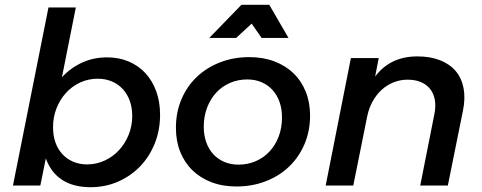

<svg xmlns="http://www.w3.org/2000/svg" viewBox="-20 -773 2008 800"><path d="M426 -534Q475.5 -534 516.2 -516.8Q557 -499.5 586 -468Q615 -436.5 631 -392.5Q647 -348.5 647 -295Q647 -231 625 -175.8Q603 -120.5 564 -80Q525 -39.5 472 -16.2Q419 7 357 7Q286 7 239 -23.5Q192 -54 171 -113L148 0H34L182 -742H296L238 -451Q274 -490 321.8 -512Q369.5 -534 426 -534ZM387 -445Q348 -445 314 -429.2Q280 -413.5 255 -386Q230 -358.5 215.5 -321.8Q201 -285 201 -243Q201 -208 211 -179.5Q221 -151 239.8 -130.8Q258.5 -110.5 284.8 -99.2Q311 -88 343 -88Q382 -88 416.2 -104Q450.5 -120 476 -147.5Q501.5 -175 516.2 -211.8Q531 -248.5 531 -290Q531 -325 520.5 -353.5Q510 -382 491.2 -402.2Q472.5 -422.5 446 -433.8Q419.5 -445 387 -445Z M1019 -535Q1076.5 -535 1123.2 -517.2Q1170 -499.5 1203 -467.5Q1236 -435.5 1254 -390.8Q1272 -346 1272 -292Q1272 -227 1248.8 -172.5Q1225.5 -118 1184.5 -78.8Q1143.5 -39.5 1087.2 -17.8Q1031 4 965 4Q907.5 4 861 -13.8Q814.5 -31.5 781.5 -63.8Q748.5 -96 730.8 -140.8Q713 -185.5 713 -240Q713 -305 736 -359.2Q759 -413.5 800 -452.5Q841 -491.5 897 -513.2Q953 -535 1019 -535ZM1010 -442Q971.5 -442 938.2 -427.5Q905 -413 880.8 -386.8Q856.5 -360.5 842.8 -324.2Q829 -288 829 -245Q829 -210 839.2 -180.8Q849.5 -151.5 868.5 -130.8Q887.5 -110 914.2 -98.5Q941 -87 974 -87Q1012.5 -87 1045.8 -101.5Q1079 -116 1103.2 -142Q1127.5 -168 1141.2 -204.2Q1155 -240.5 1155 -284Q1155 -319 1144.8 -348Q1134.5 -377 1115.5 -398Q1096.5 -419 1069.8 -430.5Q1043 -442 1010 -442ZM986 -753H1102L1182 -615H1070L1028.5 -674.5L964 -615H852Z M1719 -538Q1773 -538 1813.5 -522Q1854 -506 1878.8 -476.8Q1903.5 -447.5 1911.5 -405.8Q1919.5 -364 1909 -312L1846 0H1731L1790 -298Q1796.5 -330.5 1791.8 -357Q1787 -383.5 1772.2 -402.2Q1757.5 -421 1733.8 -431Q1710 -441 1678 -441Q1647.5 -441 1620 -430Q1592.5 -419 1570.5 -399Q1548.5 -379 1532.8 -350.8Q1517 -322.5 1510 -288L1452 0H1337L1442 -531H1558L1543 -454Q1606 -538 1719 -538Z"/></svg>

Font: Argentum Sans
Style: Italic
Weight: 400
Italic angle: -11.3099°
Designer: Julieta Ulanovsky, Owen Earl, Rasmus Andersson, Cristiano Sobral
Foundry: The Argentum Sans Project Authors
Version: Version 3.131; ttfautohint (v1.8.4.7-5d5b-dirty)